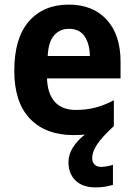

<svg xmlns="http://www.w3.org/2000/svg" viewBox="-20 -576 582 833"><path d="M380 109Q380 128 390.5 138Q401 148 418 148Q432 148 446.5 145Q461 142 470 139V226Q454 231 435 234Q416 237 395 237Q338 237 307.5 207Q277 177 277 128Q277 94 296.5 63.5Q316 33 348 8Q325 10 298 10Q178 10 110 -61Q42 -132 42 -269Q42 -411 105.5 -483.5Q169 -556 278 -556Q383 -556 443 -490.5Q503 -425 503 -308V-236H184Q186 -170 217.5 -134.5Q249 -99 309 -99Q354 -99 393 -109Q432 -119 474 -141V-29Q420 21 400 52.5Q380 84 380 109ZM279 -451Q240 -451 215 -423Q190 -395 187 -333H370Q369 -386 347 -418.5Q325 -451 279 -451Z"/></svg>

Font: Noto Sans Devanagari UI SemiCondensed
Style: Bold
Weight: 700
Width: 4
Designer: Jelle Bosma - Monotype Design Team
Foundry: Monotype Imaging Inc.
Version: Version 2.004; ttfautohint (v1.8.4.7-5d5b)